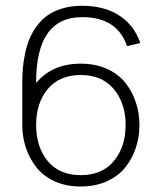

<svg xmlns="http://www.w3.org/2000/svg" viewBox="-20 -662 570 677"><path d="M422.9 -221.2Q422.9 -298.3 381.3 -347.9Q339.8 -397.5 264.6 -397.5Q189.5 -397.5 148.4 -348.1Q107.4 -298.8 107.4 -221.2Q107.4 -143.6 148.4 -94Q189.5 -44.4 264.6 -44.4Q339.8 -44.4 381.3 -94Q422.9 -143.6 422.9 -221.2ZM264.6 -437.5Q316.4 -437.5 357.2 -419.2Q397.9 -400.9 422.4 -369.6Q446.8 -338.4 459.2 -300.5Q471.7 -262.7 471.7 -221.2Q471.7 -179.7 459.2 -141.6Q446.8 -103.5 422.4 -72.5Q397.9 -41.5 357.2 -22.9Q316.4 -4.4 264.6 -4.4Q212.9 -4.4 172.4 -22.9Q131.8 -41.5 107.7 -72.8Q83.5 -104 71 -141.8Q58.6 -179.7 58.6 -221.2V-372.1Q58.6 -397.5 60.5 -420.7Q62.5 -443.8 68.1 -471.7Q73.7 -499.5 83 -522.7Q92.3 -545.9 108.6 -568.6Q125 -591.3 146.5 -606.9Q168 -622.6 199.5 -632.1Q231 -641.6 269.5 -641.6Q348.6 -641.6 401.4 -606.7Q454.1 -571.8 474.6 -510.3L427.7 -499.5Q393.6 -601.6 269.5 -601.6Q107.4 -601.6 107.4 -372.1V-369.1Q163.6 -437.5 264.6 -437.5Z"/></svg>

Font: AzarMehrMonospaced
Style: SansRegular
Weight: 1
Designer: Amin Abedi
Version: Version 1.00